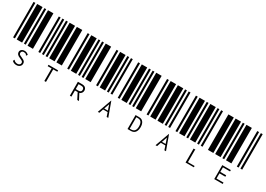

<svg xmlns="http://www.w3.org/2000/svg" viewBox="2 -1516 3837 2765"><g transform="rotate(30 1920.0 -133.5)"><path d="M0 0V-590H30V0ZM60 0V-590H150V0ZM180 0V-590H210V0ZM240 0V-590H330V0ZM420 0V-590H450V0ZM239 323Q194 323 166 293L180 270L181 267L184 268Q184 269 185 272Q185 274 187 277Q188 279 191 281Q212 299 243 299Q263 299 277 288Q291 276 291 260Q291 249 286 241Q282 234 271 227Q260 220 237 210Q203 197 188 180Q174 163 174 142Q174 116 193 100Q212 84 244 84Q263 84 280 92Q296 100 309 113L292 136L290 134Q290 133 289 131Q289 128 287 126Q286 123 283 121Q275 113 264 109Q254 106 240 106Q222 106 212 116Q201 126 201 140Q201 151 205 159Q210 167 222 174Q234 182 258 191Q291 205 304 219Q316 234 316 256Q316 273 308 288Q299 303 282 313Q264 323 239 323Z M480 0V-590H510V0ZM540 0V-590H570V0ZM600 0V-590H690V0ZM720 0V-590H810V0ZM900 0V-590H930V0ZM704 110H639V87H799V110H731V319H704Z M960 0V-590H1050V0ZM1080 0V-590H1110V0ZM1140 0V-590H1170V0ZM1200 0V-590H1290V0ZM1380 0V-590H1410V0ZM1128 87H1196Q1236 87 1254 105Q1273 122 1273 154Q1273 174 1260 192Q1247 210 1226 216L1280 319H1251L1199 217H1154V319H1128ZM1199 194Q1223 194 1235 183Q1246 173 1246 154Q1246 135 1235 123Q1223 112 1199 112H1154V194Z M1440 0V-590H1530V0ZM1560 0V-590H1590V0ZM1620 0V-590H1650V0ZM1740 0V-590H1770V0ZM1800 0V-590H1890V0ZM1717 251H1642L1619 319H1593L1678 83H1681L1767 319H1740ZM1710 231 1680 143 1649 231Z M1920 0V-590H1950V0ZM1980 0V-590H2010V0ZM2040 0V-590H2130V0ZM2220 0V-590H2250V0ZM2280 0V-590H2370V0ZM2087 87H2141Q2170 87 2186 95Q2203 103 2215 119Q2238 149 2238 204Q2236 261 2212 290Q2188 320 2137 319H2087ZM2135 299Q2212 299 2212 206Q2212 159 2195 134Q2177 109 2139 109H2112V299Z M2400 0V-590H2490V0ZM2520 0V-590H2550V0ZM2580 0V-590H2610V0ZM2700 0V-590H2730V0ZM2760 0V-590H2850V0ZM2677 251H2602L2579 319H2553L2638 83H2641L2727 319H2700ZM2670 231 2640 143 2609 231Z M2880 0V-590H2910V0ZM2940 0V-590H3030V0ZM3060 0V-590H3090V0ZM3120 0V-590H3150V0ZM3240 0V-590H3330V0ZM3052 87H3082V90Q3080 92 3079 95Q3079 97 3079 104V297H3190V319H3052Z M3360 0V-590H3450V0ZM3480 0V-590H3510V0ZM3540 0V-590H3630V0ZM3720 0V-590H3750V0ZM3780 0V-590H3810V0ZM3529 87H3671V110H3553V186H3651V210H3553V296H3670V319H3529Z"/></g></svg>

Font: Libre Barcode 39 Text
Style: Regular
Weight: 400
Version: Version 1.005; ttfautohint (v1.8.3)